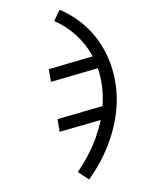

<svg xmlns="http://www.w3.org/2000/svg" viewBox="-84 -608 768 890"><g transform="rotate(10 300.0 -162.5)"><path d="M396 213 338 188Q357 147 371 102.5Q385 58 393 13Q393 13 393 12.5Q393 12 393 12Q396 -8 398 -28Q400 -48 401 -68L223 19L203 -37L398 -133Q393 -179 380 -221.5Q367 -264 346 -302L143 -202L123 -258L313 -352Q294 -376 271.5 -396.5Q249 -417 223 -433.5Q197 -450 168 -462.5Q139 -475 109 -482L124 -538Q168 -528 209 -509Q250 -490 285 -464Q320 -438 349 -404.5Q378 -371 400 -333Q422 -295 437 -252.5Q452 -210 459 -165.5Q466 -121 465.5 -73Q465 -25 457 21Q449 71 433.5 119Q418 167 396 213Z"/></g></svg>

Font: Iosevka Curly Light Extended
Style: Italic
Weight: 300
Width: 7
Italic angle: -9°
Monospace: yes
Designer: Belleve Invis
Foundry: Belleve Invis
Version: Version 11.1.0; ttfautohint (v1.8.3)